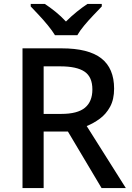

<svg xmlns="http://www.w3.org/2000/svg" viewBox="-20 -1054 673 981"><path d="M295 -807Q432 -807 497.5 -756Q563 -705 563 -601Q563 -546 542.5 -508.5Q522 -471 490 -447.5Q458 -424 423 -410L623 -93H499L327 -382H203V-93H95V-807ZM288 -715H203V-472H293Q376 -472 414 -503.5Q452 -535 452 -597Q452 -661 412 -688Q372 -715 288 -715ZM261 -874Q247 -897 225 -924Q203 -951 179 -976.5Q155 -1002 137 -1021V-1034H209Q235 -1017 263.5 -994Q292 -971 317 -944Q344 -971 372.5 -994Q401 -1017 427 -1034H500V-1021Q482 -1002 457.5 -976.5Q433 -951 410.5 -924Q388 -897 375 -874Z"/></svg>

Font: Noto Sans Telugu UI Medium
Style: Regular
Weight: 500
Designer: Jelle Bosma - Monotype Design Team
Foundry: Monotype Imaging Inc.
Version: Version 2.005; ttfautohint (v1.8.4.7-5d5b)